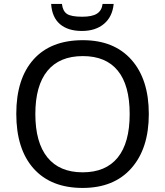

<svg xmlns="http://www.w3.org/2000/svg" viewBox="-20 -925 821 955"><path d="M155.8 -357.9Q155.8 -216.3 215.8 -142.1Q275.9 -67.9 391.1 -67.9Q505.9 -67.9 565.4 -141.1Q625 -214.4 625 -357.9Q625 -501 565.9 -573.5Q506.8 -646 392.1 -646Q275.9 -646 215.8 -572.5Q155.8 -499 155.8 -357.9ZM720.2 -357.9Q720.2 -186.5 633.5 -88.4Q546.9 9.8 391.1 9.8Q233.4 9.8 147.2 -86.7Q61 -183.1 61 -358.9Q61 -533.2 146.7 -629.2Q232.4 -725.1 392.1 -725.1Q547.4 -725.1 633.8 -627.7Q720.2 -530.3 720.2 -357.9ZM387.2 -771Q318.4 -771 278.6 -804.7Q238.8 -838.4 234.4 -905.3H288.1Q292 -870.6 312.5 -856.2Q333 -841.8 389.2 -841.8Q438.5 -841.8 462.4 -857.2Q486.3 -872.6 490.2 -905.3H545.4Q539.1 -841.3 497.1 -806.2Q455.1 -771 387.2 -771Z"/></svg>

Font: NotoSans
Style: Regular
Weight: 400
Designer: Monotype Design team
Foundry: Monotype Imaging Inc.
Version: Version 1.04; ttfautohint (v1.4.1)